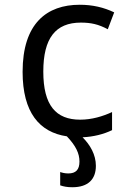

<svg xmlns="http://www.w3.org/2000/svg" viewBox="-20 -567 570 807"><path d="M284 220C351 220 383 186 383 130C383 83 359 42 327 10C373 8 416 -3 451 -20V-96C412 -78 366 -64 317 -64C215 -64 162 -124 162 -266C162 -406 213 -472 320 -472C362 -472 394 -465 433 -444L460 -515C416 -536 369 -547 315 -547C177 -547 75 -469 75 -265C75 -94 146 -11 261 6C299 46 314 78 314 112C314 146 299 162 267 162C253 162 241 159 233 156V212C247 217 263 220 284 220Z"/></svg>

Font: Noto Sans Mono Condensed
Style: Regular
Weight: 400
Width: 3
Designer: Monotype Design Team
Foundry: Monotype Imaging Inc.
Version: Version 2.014